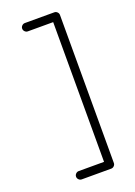

<svg xmlns="http://www.w3.org/2000/svg" viewBox="-145 -706 611 869"><g transform="rotate(-20 161.0 -271.5)"><path d="M234 105H92Q84 105 78 99Q72 93 72 85Q72 77 78 71Q84 65 92 65H214V-608H92Q84 -608 78 -614Q72 -620 72 -628Q72 -636 78 -642Q84 -648 92 -648H234Q242 -648 248 -642Q254 -636 254 -628V85Q254 93 248 99Q242 105 234 105Z"/></g></svg>

Font: Hoogli Light
Style: Regular
Weight: 300
Designer: Anand Singh Naorem
Foundry: Brand New Type
Version: Version 1.00 b007